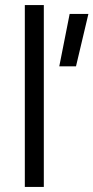

<svg xmlns="http://www.w3.org/2000/svg" viewBox="-20 -738 369 758"><path d="M255 -683H329L280 -476H214ZM78 0V-718H153V0Z"/></svg>

Font: TitilliumWeb-Regular
Style: Regular
Weight: 400
Version: Version 1.001;PS 57.000;hotconv 1.0.70;makeotf.lib2.5.55311